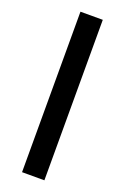

<svg xmlns="http://www.w3.org/2000/svg" viewBox="-145 -786 540 832"><g transform="rotate(20 125.5 -370.0)"><path d="M74 0V-740H177V0Z"/></g></svg>

Font: Lexend Deca
Style: Regular
Weight: 400
Designer: Bonnie Shaver-Troup, Thomas Jockin
Foundry: Lexend
Version: Version 1.008; ttfautohint (v1.8.4.7-5d5b)